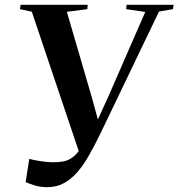

<svg xmlns="http://www.w3.org/2000/svg" viewBox="-20 -763 740 797"><path d="M176 14Q148.5 14 125.5 7Q102.5 0 86.5 -7L101.5 -103.5Q117 -99.5 135 -96.2Q153 -93 170.2 -91.2Q187.5 -89.5 200.5 -89.5Q220.5 -89.5 238.2 -92Q256 -94.5 272.8 -104.2Q289.5 -114 306.5 -135.2Q323.5 -156.5 341.5 -195L316 -108.5L112 -714.5L63 -725L65.5 -743H344L342.5 -725L257.5 -714L360.5 -361L395.5 -234L360.5 -210.5L428.5 -359.5L583 -713.5L503.5 -725L505.5 -743H700.5L698 -725L640 -715L396 -207Q373 -160 350.2 -119.5Q327.5 -79 301.8 -49.2Q276 -19.5 245.5 -2.8Q215 14 176 14Z"/></svg>

Font: Merriweather 144pt SemiBold
Style: Italic
Weight: 600
Italic angle: -7.8°
Version: Version 2.101